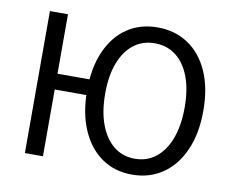

<svg xmlns="http://www.w3.org/2000/svg" viewBox="-75 -765 1059 874"><g transform="rotate(10 454.0 -328.0)"><path d="M89.7 0V-656.3H173.2V-381.5H364.7V-308.6H173.2V0ZM586.3 12Q505.8 12 445.8 -29.8Q385.9 -71.5 352.5 -148.5Q319 -225.4 319 -330.5Q319 -435.6 352.5 -511.4Q385.9 -587.2 445.8 -627.7Q505.8 -668.3 586.3 -668.3Q666.8 -668.3 727.8 -627.7Q788.7 -587.2 822.5 -511.4Q856.3 -435.6 856.3 -330.5Q856.3 -225.4 822.5 -148.5Q788.7 -71.5 727.8 -29.8Q666.8 12 586.3 12ZM586.3 -61.4Q643 -61.4 684.3 -94.7Q725.7 -128 747.9 -188.4Q770 -248.8 770 -330.5Q770 -412.3 747.9 -471.5Q725.7 -530.7 684.3 -562.8Q643 -594.9 586.3 -594.9Q529.6 -594.9 488.4 -562.8Q447.3 -530.7 424.9 -471.5Q402.6 -412.3 402.6 -330.5Q402.6 -248.8 424.9 -188.4Q447.3 -128 488.4 -94.7Q529.6 -61.4 586.3 -61.4Z"/></g></svg>

Font: Source Sans 3
Style: Regular
Weight: 200
Designer: Paul D. Hunt
Foundry: Adobe
Version: Version 3.046;hotconv 1.0.118;makeotfexe 2.5.65603